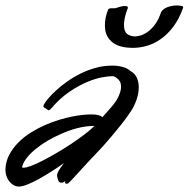

<svg xmlns="http://www.w3.org/2000/svg" viewBox="-117 -666 691 703"><path d="M361.8 -257.8Q346.2 -234.4 327.6 -210.9Q309.1 -187.5 291.7 -167Q274.4 -146.5 260.3 -130.9Q246.1 -115.2 238.8 -107.9Q226.6 -95.2 212.4 -80.1Q198.2 -64.9 185.3 -50.8Q172.4 -36.6 161.6 -24.7Q150.9 -12.7 145 -6.8Q137.2 1.5 134 4.2Q130.9 6.8 127.9 6.8Q127 6.8 126 6.3Q125 5.9 124 5.9Q121.1 5.9 121.1 2.9Q121.1 -2 123 -3.9Q118.7 -1 116 1Q113.3 2.9 106.9 2.9Q100.1 2.9 96.9 -4.4Q93.8 -11.7 92.8 -18.1Q91.8 -20 91.8 -22.9Q91.8 -29.8 96.9 -39.3Q102.1 -48.8 117.2 -68.8Q95.2 -53.2 71.3 -38.1Q47.4 -22.9 24.9 -10.5Q2.4 2 -16.6 9.5Q-35.6 17.1 -48.8 17.1Q-60.1 16.6 -68.8 11Q-77.6 5.4 -84 -3.2Q-90.3 -11.7 -93.8 -22.5Q-97.2 -33.2 -97.2 -44.9Q-96.2 -74.2 -83.3 -98.9Q-70.3 -123.5 -50 -144Q-29.8 -164.6 -4.4 -180.4Q21 -196.3 47.6 -208Q74.2 -219.7 99.6 -227.3Q125 -234.9 145 -238.8Q168.5 -243.7 186.5 -245.4Q204.6 -247.1 217.8 -247.1Q248.5 -247.1 257.8 -236.8Q266.1 -246.6 274.2 -255.1Q282.2 -263.7 289.1 -272Q309.6 -295.4 317.9 -314.7Q326.2 -334 326.2 -348.1Q326.2 -355 324.7 -360.8Q323.2 -366.7 319.8 -371.1Q314 -377.9 307.4 -382.6Q300.8 -387.2 293.9 -387.2Q283.2 -387.2 259.3 -383.3Q235.4 -379.4 204.1 -366.7Q172.9 -354 137.7 -330.3Q102.5 -306.6 68.8 -267.1Q64 -262.2 62 -262.2Q59.6 -262.2 56.9 -264.4Q54.2 -266.6 50.8 -269Q46.9 -270.5 44.4 -272.2Q42 -273.9 42 -276.9Q42 -280.8 44.9 -285.2Q48.8 -292.5 60.1 -305.9Q71.3 -319.3 88.4 -335Q105.5 -350.6 127.9 -366.7Q150.4 -382.8 176.8 -396Q203.1 -409.2 232.9 -417.5Q262.7 -425.8 294.9 -425.8Q313.5 -425.8 331.5 -421.1Q349.6 -416.5 360.8 -405.8Q376.5 -397.5 383.8 -381.6Q391.1 -365.7 391.1 -347.2Q391.1 -324.2 382.8 -300.5Q374.5 -276.9 361.8 -257.8ZM87.9 -167Q57.1 -151.9 34.4 -136Q11.7 -120.1 -3.4 -105.2Q-18.6 -90.3 -26.6 -76.9Q-34.7 -63.5 -36.1 -53.2Q-35.2 -51.8 -30.8 -51.8Q-21.5 -51.8 -2.7 -58.8Q16.1 -65.9 39.8 -78.1Q63.5 -90.3 90.3 -106Q117.2 -121.6 142.8 -138.7Q168.5 -155.8 191.2 -172.9Q213.9 -189.9 229 -205.1Q199.7 -205.1 166 -196.8Q132.3 -188.5 87.9 -167ZM278.8 -630.9Q281.2 -635.7 290 -635.7H298.8Q301.8 -635.7 304.7 -636Q307.6 -636.2 311 -637.7Q317.9 -640.1 325.9 -642.1Q334 -644 339.8 -644Q351.1 -644 351.1 -638.7V-636.7Q343.3 -617.2 340.1 -601.6Q336.9 -585.9 336.9 -574.7Q336.9 -551.3 348.4 -542Q359.9 -532.7 377.9 -532.7Q385.3 -532.7 397.5 -536.1Q409.7 -539.6 423.3 -549.1Q437 -558.6 450.2 -575.9Q463.4 -593.3 472.7 -621.1Q475.6 -627.4 482.2 -632.3Q488.8 -637.2 496.8 -640.1Q504.9 -643.1 513.7 -644.5Q522.5 -646 529.8 -646Q539.1 -646 546.4 -644.5Q553.7 -643.1 553.7 -639.6Q553.7 -639.2 553.5 -638.7Q553.2 -638.2 553.2 -637.2Q552.7 -636.2 552.7 -635.7Q538.6 -596.2 517.8 -568.6Q497.1 -541 472.7 -523.7Q448.2 -506.3 421.6 -498.5Q395 -490.7 368.7 -490.7Q348.6 -490.7 330.1 -494.9Q311.5 -499 297.6 -508.8Q283.7 -518.6 275.4 -534.2Q267.1 -549.8 267.1 -572.8Q267.1 -585 269.5 -599.4Q272 -613.8 278.8 -630.9Z"/></svg>

Font: Oregano
Style: Italic
Weight: 400
Italic angle: -12°
Designer: Astigmatic (AOETI)
Foundry: Astigmatic (AOETI)
Version: Version 1.000